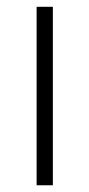

<svg xmlns="http://www.w3.org/2000/svg" viewBox="-20 -551 266 571"><path d="M137.2 0H88.9V-530.8H137.2Z"/></svg>

Font: CAA NEO Sans Light
Style: Regular
Weight: 300
Version: Version 1.10